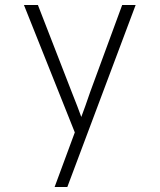

<svg xmlns="http://www.w3.org/2000/svg" viewBox="-20 -570 640 770"><path d="M199 180 280 -39 76 -550H132L268 -200Q279 -172 290 -144Q301 -116 306 -101Q312 -116 322 -144.5Q332 -173 342 -202L470 -550H524L250 180Z"/></svg>

Font: Pitagon Sans Mono Thin
Style: Regular
Weight: 100
Monospace: yes
Designer: Travis Tran
Foundry: Pitagon
Version: Version 1.001; ttfautohint (v1.8.4.7-5d5b);gftools[0.9.26]